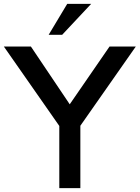

<svg xmlns="http://www.w3.org/2000/svg" viewBox="-23 -974 723 994"><path d="M544 -733H680L393 -323V0H284V-322L-3 -733H137L338 -434ZM299 -794H229L325 -954H449Z"/></svg>

Font: Shippori Antique
Style: Regular
Weight: 400
Designer: FONTDASU
Foundry: FONTDASU / Google Inc. / but / Adobe
Version: Version 2.001